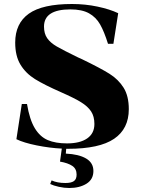

<svg xmlns="http://www.w3.org/2000/svg" viewBox="-20 -732 718 960"><path d="M62 -36 89 -212H115Q128 -134 154 -91Q180 -48 219 -31.5Q258 -15 315 -15Q380 -15 416 -40Q452 -65 452 -112Q452 -150 435.5 -175Q419 -200 385 -221Q351 -242 285 -271Q201 -308 155 -336.5Q109 -365 82.5 -408.5Q56 -452 56 -519Q56 -615 124 -663.5Q192 -712 340 -712Q406 -712 467.5 -699Q529 -686 571 -666L547 -513H520Q501 -574 480.5 -610Q460 -646 425 -665.5Q390 -685 332 -685Q200 -685 200 -599Q200 -564 216 -541Q232 -518 264 -499.5Q296 -481 370 -445L390 -436Q483 -391 527.5 -363Q572 -335 598 -293.5Q624 -252 624 -186Q624 -88 550.5 -38Q477 12 320 12H311L309 36Q374 39 410.5 60.5Q447 82 447 123Q447 165 412.5 186.5Q378 208 326 208Q301 208 274 202Q247 196 231 188L238 170Q266 183 307 183Q336 183 349.5 173.5Q363 164 363 141Q363 112 341.5 97.5Q320 83 280 76L289 11Q228 8 163.5 -5Q99 -18 62 -36Z"/></svg>

Font: Chonburi
Style: Regular
Weight: 400
Designer: Thanarat Vachiruckul and Stawix Ruecha
Foundry: Cadson Demak & Katatrad
Version: Version 1.000